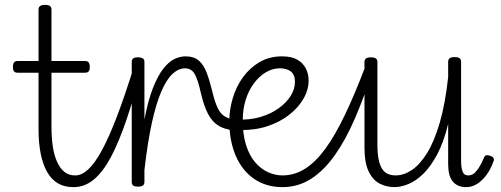

<svg xmlns="http://www.w3.org/2000/svg" viewBox="-20 -750 2053 787"><path d="M280 17Q244 17 217.5 1.5Q191 -14 173.5 -44.5Q156 -75 147 -119Q138 -163 138 -221V-452H52Q42 -452 37.5 -457.5Q33 -463 33 -476Q33 -488 37.5 -494Q42 -500 52 -500H138V-711Q138 -721 144.5 -725.5Q151 -730 165 -730Q178 -730 184.5 -725.5Q191 -721 191 -711V-500H329Q339 -500 343.5 -494Q348 -488 348 -476Q348 -463 343.5 -457.5Q339 -452 329 -452H191V-230Q191 -186 196.5 -149.5Q202 -113 214 -86.5Q226 -60 244 -45.5Q262 -31 287 -31Q297 -31 302 -23.5Q307 -16 306.5 -7Q306 2 299.5 9.5Q293 17 280 17Z M282 17Q272 17 266.5 9.5Q261 2 261.5 -7Q262 -16 269 -23.5Q276 -31 289 -31Q315 -31 342 -56Q369 -81 398 -134.5Q427 -188 459.5 -273Q492 -358 529 -477Q532 -487 540.5 -488.5Q549 -490 556 -485Q563 -480 560 -469Q529 -349 498 -258Q467 -167 434.5 -106Q402 -45 364.5 -14Q327 17 282 17Z M545 15Q532 15 526 10.5Q520 6 520 -4V-496Q520 -506 526 -510.5Q532 -515 545 -515Q559 -515 565.5 -510.5Q572 -506 572 -496V-260Q587 -339 607 -389.5Q627 -440 649 -468Q671 -496 694 -507.5Q717 -519 741 -519Q752 -519 757 -511.5Q762 -504 761.5 -494.5Q761 -485 755.5 -477.5Q750 -470 739 -470Q712 -470 687.5 -447.5Q663 -425 641.5 -375.5Q620 -326 602.5 -246.5Q585 -167 572 -53V-4Q572 6 565.5 10.5Q559 15 545 15Z M937 -216Q898 -220 873 -236.5Q848 -253 832 -284.5Q816 -316 804 -366Q791 -425 777.5 -447.5Q764 -470 738 -470Q727 -470 722 -477.5Q717 -485 717 -494.5Q717 -504 723 -511.5Q729 -519 740 -519Q775 -519 795 -501.5Q815 -484 827 -452.5Q839 -421 850 -376Q860 -334 871 -310Q882 -286 898 -275Q914 -264 939 -259Q950 -258 954.5 -250.5Q959 -243 958 -234.5Q957 -226 951.5 -220.5Q946 -215 937 -216Z M956 -260Q1005 -258 1047.5 -270.5Q1090 -283 1122 -306Q1154 -329 1171.5 -357Q1189 -385 1189 -415Q1189 -444 1172 -457Q1155 -470 1127 -470Q1097 -470 1069.5 -453.5Q1042 -437 1020.5 -408Q999 -379 987 -340.5Q975 -302 975 -257Q975 -197 989 -154Q1003 -111 1026.5 -84Q1050 -57 1079 -44Q1108 -31 1138 -31Q1148 -31 1153 -23.5Q1158 -16 1158 -7Q1158 2 1153 9.5Q1148 17 1138 17Q1071 17 1022 -16.5Q973 -50 946.5 -111Q920 -172 920 -254Q920 -300 934 -347.5Q948 -395 976 -433.5Q1004 -472 1044 -495.5Q1084 -519 1136 -519Q1175 -519 1198.5 -505.5Q1222 -492 1233.5 -469.5Q1245 -447 1245 -420Q1245 -382 1224 -345.5Q1203 -309 1165.5 -279.5Q1128 -250 1077 -233Q1026 -216 965 -217Z M1138 17Q1129 17 1124.5 9.5Q1120 2 1120 -7Q1120 -16 1124.5 -23.5Q1129 -31 1138 -31Q1188 -31 1231.5 -59Q1275 -87 1314.5 -141.5Q1354 -196 1393.5 -278.5Q1433 -361 1475 -471Q1479 -480 1487.5 -480Q1496 -480 1503.5 -474.5Q1511 -469 1507 -460Q1473 -353 1435 -265Q1397 -177 1352.5 -114Q1308 -51 1255 -17Q1202 17 1138 17Z M1597 17Q1564 17 1536 2.5Q1508 -12 1491 -47.5Q1474 -83 1474 -145V-496Q1474 -506 1480.5 -510.5Q1487 -515 1500 -515Q1514 -515 1520.5 -510.5Q1527 -506 1527 -496V-155Q1527 -113 1534.5 -85.5Q1542 -58 1558 -44.5Q1574 -31 1602 -31Q1635 -31 1668 -53Q1701 -75 1730.5 -122.5Q1760 -170 1782.5 -247Q1805 -324 1817 -434V-497Q1817 -507 1823.5 -511.5Q1830 -516 1844 -516Q1857 -516 1863.5 -511.5Q1870 -507 1870 -497V-89Q1870 -72 1872.5 -59Q1875 -46 1881 -38.5Q1887 -31 1899 -31Q1912 -31 1922 -38.5Q1932 -46 1942.5 -62Q1953 -78 1964 -104Q1967 -112 1973.5 -113.5Q1980 -115 1990 -111Q2000 -108 2003 -101.5Q2006 -95 2003 -89Q1991 -55 1973 -31.5Q1955 -8 1934.5 4.5Q1914 17 1891 17Q1872 17 1858.5 11Q1845 5 1835.5 -6.5Q1826 -18 1821.5 -36Q1817 -54 1817 -78V-242Q1799 -168 1772.5 -118Q1746 -68 1716 -38.5Q1686 -9 1655 4Q1624 17 1597 17Z"/></svg>

Font: Playwrite FR Moderne ExtraLight
Style: Regular
Weight: 250
Version: Version 1.002